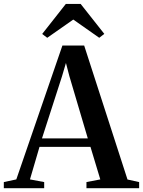

<svg xmlns="http://www.w3.org/2000/svg" viewBox="-48 -986 749 1006"><path d="M37.5 -46 279 -747.5H393L620 -45.5L681 -32V0H405V-32L477.5 -46L426 -216.5H159L109 -46L183.5 -32V0H-28V-32ZM412 -261 315.5 -587 297.5 -656 277 -586.5 172 -261ZM199.5 -788 173 -808 297 -965.5H374.5L498.5 -808.5L472 -788L336 -883.5Z"/></svg>

Font: Merriweather 96pt SemiBold
Style: Regular
Weight: 600
Version: Version 2.100